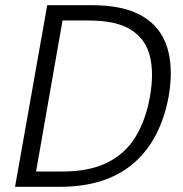

<svg xmlns="http://www.w3.org/2000/svg" viewBox="-20 -720 707 740"><path d="M38 0 162 -700H334Q457 -700 528.5 -658Q600 -616 624.5 -537Q649 -458 630 -348Q615 -267 582 -202.5Q549 -138 497 -92.5Q445 -47 373.5 -23.5Q302 0 210 0ZM119 -59H220Q326 -59 395 -94Q464 -129 503 -193.5Q542 -258 558 -348Q574 -439 557.5 -504.5Q541 -570 484.5 -605.5Q428 -641 322 -641H221Z"/></svg>

Font: DM Sans 9pt Light
Style: Italic
Weight: 300
Italic angle: -10°
Version: Version 4.004;gftools[0.9.30]